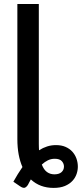

<svg xmlns="http://www.w3.org/2000/svg" viewBox="-20 -760 410 962"><path d="M252.5 113.5Q276 113.5 288.2 102.5Q300.5 91.5 300.5 74.5Q300.5 59.5 289.8 47.5Q279 35.5 254 35.5Q236 35.5 220 43.2Q204 51 189.5 64.5Q199.5 90.5 215.5 102Q231.5 113.5 252.5 113.5ZM174.5 -40Q174.5 -31.5 174.8 -23.2Q175 -15 175.5 -7Q195 -19.5 216 -26.2Q237 -33 260.5 -33Q288 -33 308.5 -24Q329 -15 342.5 0Q356 15 362.8 33.8Q369.5 52.5 370 72Q370.5 91.5 364 111Q357.5 130.5 343 146.2Q328.5 162 305.2 171.8Q282 181.5 248.5 181.5Q180 181.5 134.5 139Q130.5 145.5 127.2 152.2Q124 159 120 166Q112 178.5 103.2 180.8Q94.5 183 80 173L47 150.5Q58 131 69.2 112.5Q80.5 94 92.5 77Q80 48.5 73.5 13.8Q67 -21 67 -63.5V-740H174.5Z"/></svg>

Font: Lato 2
Style: Regular
Weight: 600
Designer: Lukasz Dziedzic with Adam Twardoch and Botio Nikoltchev
Foundry: tyPoland Lukasz Dziedzic
Version: Version 2.015; 2015-08-06; http://www.latofonts.com/